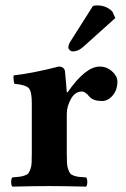

<svg xmlns="http://www.w3.org/2000/svg" viewBox="-20 -691 468 713"><path d="M228 -268.1V-120.1Q228 -99.1 228.8 -85.7Q229.5 -72.3 233.2 -62.3Q236.8 -52.2 240.7 -47.1Q244.6 -42 254.4 -38.6Q264.2 -35.2 272.9 -34.2Q281.7 -33.2 299.8 -32.2Q304.2 -27.8 304.2 -15.1Q304.2 -2.4 299.8 2Q213.9 0 164.1 0Q109.9 0 25.9 2Q21.5 -2.4 21.5 -15.1Q21.5 -27.8 25.9 -32.2Q44.4 -33.7 52.7 -34.7Q61 -35.6 71.3 -39.1Q81.5 -42.5 85.2 -47.4Q88.9 -52.2 92.8 -62.3Q96.7 -72.3 97.4 -85.7Q98.1 -99.1 98.1 -120.1V-309.1Q98.1 -351.6 86.7 -363.8Q75.2 -376 33.2 -379.9Q31.7 -384.8 30.5 -395.5Q29.3 -406.2 30.8 -411.1Q96.7 -418 198.2 -443.8Q208.5 -443.8 214.4 -439Q220.2 -434.1 221.2 -426.8Q226.1 -377.9 228 -348.1H231Q297.4 -443.8 350.1 -443.8Q376.5 -443.8 396.2 -426Q416 -408.2 416 -388.2Q416 -357.4 398.7 -336.7Q381.3 -315.9 358.9 -315.9Q326.2 -315.9 312 -332Q296.9 -351.1 284.2 -351.1Q258.3 -351.1 243.2 -323.2Q228 -295.4 228 -268.1ZM325.2 -668.9Q331.1 -670.9 340.8 -670.9Q360.8 -670.9 375.7 -663.6Q390.6 -656.2 397.9 -647L408.2 -624L288.1 -516.1Q269.5 -500 250 -500Q244.1 -500 239 -504.9Q233.9 -509.8 233.9 -514.2Q233.9 -525.4 242.2 -538.1Z"/></svg>

Font: Common Serif
Style: Bold
Weight: 700
Designer: Philipp H. Poll, Khaled Hosny
Foundry: Stefan Peev, Context Ltd.
Version: Version 1.026